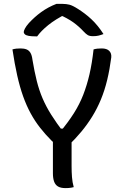

<svg xmlns="http://www.w3.org/2000/svg" viewBox="-20 -958 640 987"><path d="M359 4Q351 6 345 7Q339 8 332 8.5Q325 9 317 9Q292 9 278 0.5Q264 -8 258 -25Q252 -42 252 -67Q252 -115 252 -163.5Q252 -212 252 -260H348Q348 -234 348 -208.5Q348 -183 348 -156.5Q348 -130 348 -104Q348 -75 350 -48Q352 -21 359 4ZM44 -704Q54 -707 64.5 -708Q75 -709 86 -709Q104 -709 116.5 -704Q129 -699 136.5 -686.5Q144 -674 147 -650Q157 -590 169 -542Q181 -494 199 -452Q217 -410 243.5 -368Q270 -326 308 -276L266 -297H329L286 -276Q330 -329 359.5 -375.5Q389 -422 408 -471Q427 -520 440 -576Q453 -632 461 -704Q471 -707 481.5 -708Q492 -709 503 -709Q529 -709 541.5 -696.5Q554 -684 552 -663Q544 -601 531 -547Q518 -493 498.5 -446Q479 -399 453.5 -358Q428 -317 398 -281Q368 -245 334 -212Q315 -212 301.5 -212.5Q288 -213 278.5 -215.5Q269 -218 261 -222.5Q253 -227 246 -234Q213 -267 186 -301.5Q159 -336 137.5 -375.5Q116 -415 99 -462.5Q82 -510 68.5 -570Q55 -630 44 -704ZM270 -938Q275 -938 280.5 -938Q286 -938 291.5 -938Q297 -938 302 -938Q320 -938 336.5 -934Q353 -930 381 -912Q397 -902 415 -888.5Q433 -875 450 -859Q467 -843 482.5 -824Q498 -805 512 -783Q499 -778 487 -775Q475 -772 458 -772Q441 -772 431.5 -777.5Q422 -783 410 -796Q386 -822 357 -843Q328 -864 276 -887L333 -875Q317 -875 300.5 -875Q284 -875 267 -875L323 -888Q265 -859 228 -829Q191 -799 171 -771H165Q142 -771 128 -773.5Q114 -776 108 -781.5Q102 -787 102 -793Q102 -799 108 -811Q114 -823 129 -840Q143 -855 158.5 -869Q174 -883 192 -896Q210 -909 229.5 -919.5Q249 -930 270 -938Z"/></svg>

Font: Recursive Monospace Casual
Style: Regular
Weight: 400
Version: Version 1.047